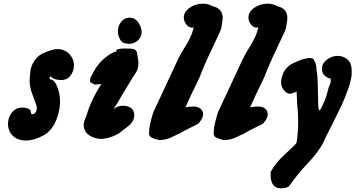

<svg xmlns="http://www.w3.org/2000/svg" viewBox="-20 -762 1927 1041"><path d="M250 -332Q273.4 -332 288.1 -296.9Q305.7 -254.9 305.7 -211.9Q305.7 -169.9 289.1 -122.1Q263.7 -51.8 212.9 -26.4Q164.1 0 119.1 0Q79.1 0 51.8 -23.4Q23.4 -50.8 23.4 -90.8Q23.4 -126 44.9 -152.3Q66.4 -178.7 100.6 -178.7Q113.3 -178.7 120.1 -176.8Q132.8 -173.8 138.7 -169.9Q144.5 -166 145.5 -162.6Q146.5 -159.2 147.5 -152.3Q148.4 -136.7 167 -146.5Q179.7 -158.2 179.7 -175.8Q179.7 -189.5 160.2 -237.8Q140.6 -286.1 140.6 -322.3Q140.6 -336.9 141.6 -343.8Q142.6 -347.7 143.6 -363.8Q144.5 -379.9 147.5 -391.6Q150.4 -403.3 157.2 -417Q176.8 -456.1 212.9 -472.7Q264.6 -496.1 293 -496.1Q325.2 -496.1 350.6 -474.6Q380.9 -446.3 380.9 -406.2Q380.9 -375 359.4 -348.6Q342.8 -328.1 311.5 -328.1Q272.5 -328.1 253.9 -348.6Q247.1 -341.8 250 -332Z M748 -587.9Q748 -560.5 727.1 -542.5Q706.1 -524.4 680.7 -524.4Q676.8 -524.4 672.9 -524.9Q668.9 -525.4 664.6 -525.9Q660.2 -526.4 656.2 -527.3Q636.7 -532.2 627.9 -554.7Q619.1 -573.2 619.1 -592.8Q619.1 -622.1 637.2 -644Q655.3 -666 682.6 -666Q702.1 -666 715.3 -655.8Q728.5 -645.5 736.3 -628.9Q740.2 -623 742.7 -616.2Q745.1 -609.4 746.6 -602.1Q748 -594.7 748 -587.9ZM492.2 -380.9Q528.3 -444.3 598.6 -480.5Q600.6 -481.4 606.4 -481.4Q611.3 -482.4 611.3 -483.4Q610.4 -484.4 610.4 -487.3Q610.4 -499 658.2 -499Q684.6 -499 700.2 -497.1Q719.7 -493.2 722.7 -475.6Q722.7 -474.6 726.6 -453.1Q730.5 -431.6 730.5 -418.9Q730.5 -382.8 708 -355.5Q700.2 -341.8 670.4 -293.9Q640.6 -246.1 621.1 -210.9Q615.2 -200.2 606.4 -187.5Q597.7 -174.8 595.7 -168.9Q613.3 -188.5 645.5 -188.5H653.3Q699.2 -184.6 706.1 -151.4Q708 -146.5 708 -136.7Q708 -121.1 700.2 -106.9Q692.4 -92.8 683.6 -85Q674.8 -77.1 661.1 -66.9Q647.5 -56.6 643.6 -53.7Q617.2 -29.3 576.2 -17.6Q547.9 -8.8 527.3 -8.8Q513.7 -8.8 496.1 -13.7Q452.1 -27.3 439.5 -56.6Q433.6 -71.3 433.6 -83Q433.6 -93.8 436.5 -103.5Q439.5 -113.3 443.8 -123Q448.2 -132.8 449.2 -135.7Q471.7 -216.8 529.3 -305.7L492.2 -303.7Q468.8 -315.4 467.8 -320.3Q467.8 -322.3 469.7 -339.8Z M1028.3 -184.6Q1051.8 -184.6 1066.4 -173.3Q1081.1 -162.1 1081.1 -141.6Q1081.1 -135.7 1079.1 -129.4Q1077.1 -123 1074.7 -118.7Q1072.3 -114.3 1070.3 -110.8Q1068.4 -107.4 1066.4 -105.5L1064.5 -103.5Q1061.5 -95.7 1052.7 -89.8Q1038.1 -82 1005.9 -66.4Q973.6 -50.8 955.1 -39.1L949.2 -36.1Q940.4 -33.2 923.8 -24.4Q907.2 -15.6 890.1 -9.8Q873 -3.9 852.5 -2.9H849.6Q839.8 -2.9 830.6 -5.4Q821.3 -7.8 814 -11.2Q806.6 -14.6 805.7 -14.6Q789.1 -20.5 788.1 -35.2V-42Q788.1 -62.5 794.4 -91.3Q800.8 -120.1 806.6 -138.7L812.5 -156.2L944.3 -438.5Q958 -467.8 978 -499.5Q998 -531.2 1010.3 -556.2Q1022.5 -581.1 1030.3 -613.3Q1028.3 -612.3 1021.5 -612.3Q999 -612.3 983.4 -639.6Q976.6 -653.3 976.6 -667Q976.6 -698.2 1008.8 -720.2Q1041 -742.2 1080.1 -742.2Q1110.4 -742.2 1131.8 -728.5Q1187.5 -716.8 1187.5 -664.1Q1187.5 -653.3 1179.7 -608.4Q1177.7 -599.6 1157.2 -556.6Q1136.7 -513.7 1107.9 -451.7Q1079.1 -389.6 1062.5 -343.8Q1060.5 -337.9 1048.3 -314Q1036.1 -290 1018.1 -252Q1000 -213.9 985.4 -179.7Q1007.8 -184.6 1028.3 -184.6Z M1378.9 -184.6Q1402.3 -184.6 1417 -173.3Q1431.6 -162.1 1431.6 -141.6Q1431.6 -135.7 1429.7 -129.4Q1427.7 -123 1425.3 -118.7Q1422.9 -114.3 1420.9 -110.8Q1418.9 -107.4 1417 -105.5L1415 -103.5Q1412.1 -95.7 1403.3 -89.8Q1388.7 -82 1356.4 -66.4Q1324.2 -50.8 1305.7 -39.1L1299.8 -36.1Q1291 -33.2 1274.4 -24.4Q1257.8 -15.6 1240.7 -9.8Q1223.6 -3.9 1203.1 -2.9H1200.2Q1190.4 -2.9 1181.2 -5.4Q1171.9 -7.8 1164.6 -11.2Q1157.2 -14.6 1156.2 -14.6Q1139.6 -20.5 1138.7 -35.2V-42Q1138.7 -62.5 1145 -91.3Q1151.4 -120.1 1157.2 -138.7L1163.1 -156.2L1294.9 -438.5Q1308.6 -467.8 1328.6 -499.5Q1348.6 -531.2 1360.8 -556.2Q1373 -581.1 1380.9 -613.3Q1378.9 -612.3 1372.1 -612.3Q1349.6 -612.3 1334 -639.6Q1327.1 -653.3 1327.1 -667Q1327.1 -698.2 1359.4 -720.2Q1391.6 -742.2 1430.7 -742.2Q1460.9 -742.2 1482.4 -728.5Q1538.1 -716.8 1538.1 -664.1Q1538.1 -653.3 1530.3 -608.4Q1528.3 -599.6 1507.8 -556.6Q1487.3 -513.7 1458.5 -451.7Q1429.7 -389.6 1413.1 -343.8Q1411.1 -337.9 1398.9 -314Q1386.7 -290 1368.7 -252Q1350.6 -213.9 1335.9 -179.7Q1358.4 -184.6 1378.9 -184.6Z M1773.4 -335.9Q1761.7 -335.9 1743.7 -349.1Q1725.6 -362.3 1725.6 -388.7Q1725.6 -418 1752 -438.5Q1778.3 -459 1811.5 -459Q1837.9 -459 1859.4 -443.4Q1868.2 -436.5 1874 -428.7Q1879.9 -420.9 1882.3 -411.1Q1884.8 -401.4 1885.7 -396Q1886.7 -390.6 1886.7 -378.9Q1886.7 -367.2 1886.7 -366.2V-363.3Q1886.7 -334 1868.2 -281.2Q1849.6 -228.5 1830.6 -188Q1811.5 -147.5 1782.7 -90.8Q1753.9 -34.2 1750 -26.4Q1746.1 -19.5 1741.2 -7.3Q1736.3 4.9 1731 14.6Q1725.6 24.4 1718.8 35.2Q1689.5 81.1 1643.1 129.4Q1596.7 177.7 1549.8 244.1Q1539.1 258.8 1502.9 258.8Q1447.3 258.8 1447.3 185.5V174.8Q1447.3 169.9 1450.2 165Q1476.6 118.2 1525.4 74.2Q1574.2 30.3 1587.9 12.7Q1596.7 -44.9 1596.7 -100.6Q1596.7 -151.4 1591.8 -191.4Q1590.8 -211.9 1587.9 -267.6Q1581.1 -258.8 1569.3 -258.8L1567.4 -257.8Q1564.5 -255.9 1560.5 -254.9Q1556.6 -253.9 1551.8 -253.9Q1539.1 -253.9 1526.4 -265.6Q1503.9 -285.2 1503.9 -316.4Q1503.9 -334 1514.6 -362.3Q1522.5 -381.8 1536.1 -395.5Q1549.8 -409.2 1560.1 -414.6Q1570.3 -419.9 1594.7 -430.7Q1626 -444.3 1653.3 -447.3Q1676.8 -447.3 1679.7 -441.4Q1695.3 -414.1 1695.3 -394.5V-392.6Q1695.3 -390.6 1697.3 -375Q1702.1 -348.6 1703.1 -294.4Q1704.1 -240.2 1705.1 -202.1Q1706.1 -164.1 1711.9 -164.1Q1716.8 -164.1 1723.6 -179.7Q1748 -230.5 1754.4 -259.3Q1760.7 -288.1 1773.4 -316.4Q1771.5 -331.1 1773.4 -335.9Z"/></svg>

Font: Essays1743
Style: BoldItalic
Weight: 700
Italic angle: -10°
Designer: Based on the typeface in a 1743 English translation of the essays of Montaigne.  PostScript/TrueType font designed by Jo
Version: Version 002.100